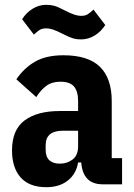

<svg xmlns="http://www.w3.org/2000/svg" viewBox="-20 -767 556 799"><path d="M407 0Q325 0 318 -91H305Q297 -43 262 -15.5Q227 12 173 12Q102 12 66 -28.5Q30 -69 30 -141Q30 -227 82.5 -266Q135 -305 229 -305H305V-346Q305 -387 288 -407Q271 -427 231 -427Q196 -427 172.5 -409.5Q149 -392 131 -363L48 -437Q80 -484 126 -510.5Q172 -537 244 -537Q347 -537 396 -489Q445 -441 445 -346V-109H488V0ZM229 -86Q260 -86 282.5 -103.5Q305 -121 305 -158V-223H242Q170 -223 170 -163V-144Q170 -114 185.5 -100Q201 -86 229 -86ZM317 -603Q299 -603 285 -607Q271 -611 243 -625Q216 -639 200.5 -644Q185 -649 173 -649Q156 -649 146 -643Q136 -637 121 -623L72 -687Q89 -714 115.5 -730.5Q142 -747 173 -747Q182 -747 189.5 -746Q197 -745 205 -743Q213 -741 223 -736.5Q233 -732 247 -725Q274 -711 289.5 -706Q305 -701 317 -701Q334 -701 344 -707Q354 -713 369 -727L418 -663Q401 -636 374.5 -619.5Q348 -603 317 -603Z"/></svg>

Font: IBM Plex Sans Cond
Style: Bold
Weight: 700
Width: 3
Designer: Mike Abbink, Paul van der Laan, Pieter van Rosmalen
Foundry: Bold Monday
Version: Version 1.3